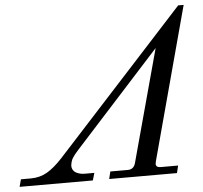

<svg xmlns="http://www.w3.org/2000/svg" viewBox="-96 -780 884 835"><g transform="rotate(-5 346.0 -363.0)"><path d="M275.9 0H-43.9L-35.2 -32.2H7.8Q47.9 -32.2 79.6 -50.8Q111.3 -69.3 147 -107.9L711.9 -726.1H735.8L556.2 -59.1Q554.2 -51.3 554.2 -47.9Q554.2 -32.2 575.2 -32.2H650.9L643.1 0H347.2L355 -32.2H431.2Q457.5 -32.2 464.8 -59.1L598.1 -549.8L226.1 -140.1Q206.1 -118.2 198 -104.7Q189.9 -91.3 188 -71.8Q188 -60.5 193.6 -52.2Q199.2 -43.9 208.3 -39.8Q217.3 -35.6 225.8 -33.9Q234.4 -32.2 243.2 -32.2H285.2Z"/></g></svg>

Font: Flanker Steampunk
Style: Italic
Weight: 400
Italic angle: -12°
Designer: Alexey Kryukov, Leonardo Di Lena
Foundry: Alexey Kryukov, Leonardo Di Lena
Version: 1.210